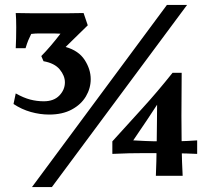

<svg xmlns="http://www.w3.org/2000/svg" viewBox="-20 -713 880 781"><path d="M180 -247Q143 -247 105.5 -257.5Q68 -268 35 -290L44 -333Q76 -315 103 -308Q130 -301 158 -301Q199 -301 221.5 -324.5Q244 -348 244 -378Q244 -405 223 -430.5Q202 -456 157 -464L148 -485Q165 -502 186 -526.5Q207 -551 226 -576Q212 -577 198.5 -577Q185 -577 172 -577Q156 -577 140 -577Q124 -577 107 -575Q100 -561 95 -549Q90 -537 84 -517H44Q45 -536 45.5 -558Q46 -580 46 -602Q46 -619 45.5 -634.5Q45 -650 44 -660Q77 -659 112 -659Q147 -659 182 -659Q217 -659 252 -659Q287 -659 320 -660L337 -610Q312 -586 297 -571Q282 -556 271 -545.5Q260 -535 247 -522Q300 -507 324.5 -469Q349 -431 349 -391Q349 -354 329.5 -321Q310 -288 272 -267.5Q234 -247 180 -247ZM719 -417Q718 -314 718 -241Q718 -168 719 -111Q720 -54 723 2H614Q615 -18 616 -56Q617 -94 617.5 -138.5Q618 -183 618.5 -223Q619 -263 619 -287Q594 -249 577.5 -224Q561 -199 548 -180.5Q535 -162 522 -142Q536 -141 570.5 -139.5Q605 -138 639 -138Q676 -138 708.5 -138.5Q741 -139 782 -142V-87Q739 -89 698 -89.5Q657 -90 607 -90Q574 -90 552 -90Q530 -90 505 -89.5Q480 -89 437 -87V-138Q502 -210 560.5 -274Q619 -338 682 -417ZM110 48 659 -693H741L191 48Z"/></svg>

Font: Alkalami
Style: Regular
Weight: 400
Designer: Becca Hirsbrunner Spalinger
Foundry: SIL International
Version: Version 2.000